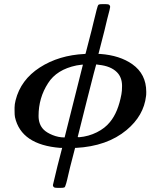

<svg xmlns="http://www.w3.org/2000/svg" viewBox="-20 -714 752 936"><path d="M462 -692Q465 -694 486 -694Q506 -694 510 -692Q517 -688 517 -680L514 -665Q510 -650 502.5 -620.5Q495 -591 489 -564L460 -451H469Q564 -444 625 -401Q693 -353 693 -266Q693 -251 692 -246Q681 -150 597 -80Q502 -1 350 7H346L322 100Q319 113 314.5 131.5Q310 150 308 159.5Q306 169 303 179Q300 189 298 194Q296 199 293 200Q289 202 269 202Q248 202 245 200Q238 196 238 188Q238 186 260 96L283 7H274Q83 -8 53 -143Q51 -152 51 -176V-190Q51 -205 56 -225Q81 -325 174 -385Q267 -445 393 -451L397 -452L427 -568Q431 -586 436.5 -607.5Q442 -629 445 -641.5Q448 -654 451 -666Q454 -678 456.5 -684.5Q459 -691 462 -692ZM449 -400Q448 -400 403.5 -224.5Q359 -49 359 -47Q359 -45 366 -45Q412 -49 452 -69Q492 -89 516 -119Q556 -167 572 -255Q575 -270 575 -295Q575 -337 550 -362Q520 -392 462 -398ZM384 -398Q384 -399 381 -399Q379 -399 353 -395Q256 -375 214 -308Q168 -237 168 -149Q168 -107 193 -82Q208 -67 236.5 -55.5Q265 -44 294 -44H295Z"/></svg>

Font: MathJax_Math
Style: Bold Italic
Weight: 700
Version: Version 1.1